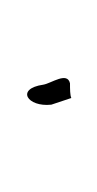

<svg xmlns="http://www.w3.org/2000/svg" viewBox="15 -376 73 144"><g transform="rotate(90 52.0 -303.5)"><path d="M42 -319C33 -317 42 -305 43 -299C46 -278 60 -287 58 -305L53 -320C51 -319 46 -319 42 -319Z"/></g></svg>

Font: Stray Cat
Style: ExLtCn
Weight: 200
Version: Version 1.0